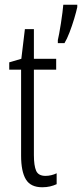

<svg xmlns="http://www.w3.org/2000/svg" viewBox="-20 -846 346 810"><path d="M172 -104Q184 -104 196.5 -107Q209 -110 219 -115V-69Q206 -63 191 -59.5Q176 -56 158 -56Q109 -56 89 -89.5Q69 -123 69 -189V-552H19V-583L70 -598L85 -723H123V-598H217V-552H123V-192Q123 -147 132.5 -125.5Q142 -104 172 -104ZM306 -816Q302 -797 293 -767Q284 -737 273 -708.5Q262 -680 252 -664H224V-677Q226 -684 229.5 -703.5Q233 -723 237 -747.5Q241 -772 243.5 -793.5Q246 -815 247 -826H306Z"/></svg>

Font: Noto Sans Malayalam UI ExtraCondensed Light
Style: Regular
Weight: 300
Width: 2
Designer: Jelle Bosma - Monotype Design Team
Foundry: Monotype Imaging Inc.
Version: Version 2.104; ttfautohint (v1.8.4.7-5d5b)